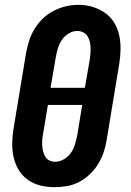

<svg xmlns="http://www.w3.org/2000/svg" viewBox="-20 -766 540 794"><path d="M205 8Q175 8 146.5 1Q118 -6 95 -22.5Q72 -39 57.5 -63Q43 -87 36.5 -115Q30 -143 30.5 -173.5Q31 -204 36 -234L88 -548Q93 -574 101 -599Q109 -624 123.5 -647.5Q138 -671 158 -690Q178 -709 202.5 -721.5Q227 -734 252.5 -740Q278 -746 305 -746Q335 -746 363 -737.5Q391 -729 414 -713Q437 -697 452 -672.5Q467 -648 473 -620Q479 -592 478.5 -561.5Q478 -531 473 -501L421 -187Q417 -161 408.5 -136Q400 -111 386 -88Q372 -65 351.5 -45.5Q331 -26 307 -13.5Q283 -1 257 3.5Q231 8 205 8ZM189 -403H331L351 -518Q353 -531 354 -544Q355 -557 354.5 -570Q354 -583 351 -595Q348 -607 341.5 -617Q335 -627 323.5 -632.5Q312 -638 299 -638Q281 -638 264 -627.5Q247 -617 236 -601Q225 -585 219.5 -567Q214 -549 211 -531ZM208 -97Q226 -97 243.5 -107Q261 -117 272.5 -133Q284 -149 289.5 -167.5Q295 -186 299 -204L320 -332H178L159 -217Q156 -204 155 -191Q154 -178 154.5 -165.5Q155 -153 158 -141Q161 -129 167 -118.5Q173 -108 184 -102.5Q195 -97 208 -97Z"/></svg>

Font: Iosevka Curly Slab XBdObl
Style: Regular
Weight: 800
Italic angle: -9°
Monospace: yes
Designer: Belleve Invis
Foundry: Belleve Invis
Version: Version 11.1.0; ttfautohint (v1.8.3)